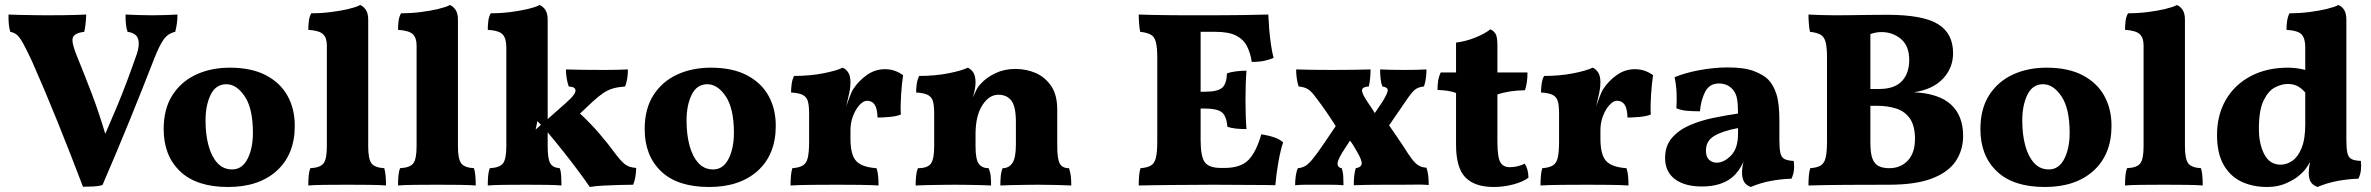

<svg xmlns="http://www.w3.org/2000/svg" viewBox="-20 -737 9460 766"><path d="M311 8Q261 -124 209.5 -251.5Q158 -379 108 -492Q86 -539 72.5 -563.5Q59 -588 48 -597.5Q37 -607 21 -610Q13 -636 14 -679Q30 -678 59.5 -677.5Q89 -677 119 -676.5Q149 -676 166 -676Q192 -676 236.5 -676.5Q281 -677 324 -679Q323 -655 321 -638.5Q319 -622 316 -610Q275 -605 270 -585Q265 -565 289 -508Q320 -432 347 -361Q374 -290 400 -203Q424 -258 445 -308Q466 -358 485.5 -410Q505 -462 526 -522Q538 -558 531 -581.5Q524 -605 489 -610Q480 -635 481 -679Q500 -678 532 -677Q564 -676 588 -676Q612 -676 641.5 -677Q671 -678 688 -679Q688 -659 685.5 -642Q683 -625 679 -610Q651 -604 634 -581Q617 -558 596 -505Q547 -379 496.5 -255Q446 -131 389 1Q374 6 352.5 7Q331 8 311 8Z M890 9Q764 9 698.5 -53.5Q633 -116 633 -222Q633 -303 668 -357.5Q703 -412 762.5 -439.5Q822 -467 897 -467Q983 -467 1040.5 -437Q1098 -407 1127 -355Q1156 -303 1156 -235Q1156 -121 1084.5 -56Q1013 9 890 9ZM906 -61Q946 -61 967.5 -103Q989 -145 989 -207Q989 -304 956.5 -352.5Q924 -401 883 -401Q841 -401 820.5 -359Q800 -317 800 -256Q800 -200 812 -156Q824 -112 847.5 -86.5Q871 -61 906 -61Z M1210 3Q1210 -18 1211.5 -35.5Q1213 -53 1218 -66Q1258 -68 1271 -85.5Q1284 -103 1284 -153V-556Q1284 -586 1269 -600.5Q1254 -615 1210 -618Q1210 -635 1212 -652.5Q1214 -670 1222 -684Q1262 -684 1301.5 -689Q1341 -694 1371.5 -701.5Q1402 -709 1417 -717Q1431 -711 1440 -697Q1449 -683 1449 -659V-153Q1449 -103 1462 -85.5Q1475 -68 1513 -66Q1517 -53 1518.5 -35Q1520 -17 1520 3Q1499 1 1455 0.5Q1411 0 1365 0Q1319 0 1274.5 0.5Q1230 1 1210 3Z M1568 3Q1568 -18 1569.5 -35.5Q1571 -53 1576 -66Q1616 -68 1629 -85.5Q1642 -103 1642 -153V-556Q1642 -586 1627 -600.5Q1612 -615 1568 -618Q1568 -635 1570 -652.5Q1572 -670 1580 -684Q1620 -684 1659.5 -689Q1699 -694 1729.5 -701.5Q1760 -709 1775 -717Q1789 -711 1798 -697Q1807 -683 1807 -659V-153Q1807 -103 1820 -85.5Q1833 -68 1871 -66Q1875 -53 1876.5 -35Q1878 -17 1878 3Q1857 1 1813 0.5Q1769 0 1723 0Q1677 0 1632.5 0.5Q1588 1 1568 3Z M1926 3Q1926 -18 1927.5 -35.5Q1929 -53 1934 -66Q1974 -68 1987 -85.5Q2000 -103 2000 -153V-548Q2000 -583 1986 -599Q1972 -615 1926 -618Q1926 -635 1928 -652.5Q1930 -670 1938 -684Q1978 -684 2017.5 -689Q2057 -694 2087.5 -701.5Q2118 -709 2133 -717Q2147 -711 2156 -697Q2165 -683 2165 -659V-262L2233 -322Q2259 -345 2267.5 -356.5Q2276 -368 2276 -375Q2276 -383 2270 -387Q2264 -391 2249 -392Q2243 -410 2240.5 -426.5Q2238 -443 2238 -460Q2259 -459 2303.5 -458.5Q2348 -458 2391 -458Q2416 -458 2439.5 -458.5Q2463 -459 2485 -460Q2485 -441 2482.5 -424.5Q2480 -408 2474 -392Q2447 -390 2427 -384.5Q2407 -379 2388 -366.5Q2369 -354 2345 -332L2294 -284Q2334 -247 2369.5 -206Q2405 -165 2441 -116Q2462 -89 2477 -79Q2492 -69 2518 -67Q2518 -50 2515 -32Q2512 -14 2506 0Q2481 0 2449 1Q2417 2 2386 3.5Q2355 5 2333 9Q2316 -16 2289 -52.5Q2262 -89 2229.5 -130Q2197 -171 2165 -209V-153Q2165 -104 2175 -86Q2185 -68 2213 -66Q2218 -53 2219 -35Q2220 -17 2220 3Q2200 1 2159.5 0.5Q2119 0 2077 0Q2034 0 1990 0.5Q1946 1 1926 3ZM2124 -254 2117 -220 2138 -239Q2131 -247 2124 -254Z M2809 9Q2683 9 2617.5 -53.5Q2552 -116 2552 -222Q2552 -303 2587 -357.5Q2622 -412 2681.5 -439.5Q2741 -467 2816 -467Q2902 -467 2959.5 -437Q3017 -407 3046 -355Q3075 -303 3075 -235Q3075 -121 3003.5 -56Q2932 9 2809 9ZM2825 -61Q2865 -61 2886.5 -103Q2908 -145 2908 -207Q2908 -304 2875.5 -352.5Q2843 -401 2802 -401Q2760 -401 2739.5 -359Q2719 -317 2719 -256Q2719 -200 2731 -156Q2743 -112 2766.5 -86.5Q2790 -61 2825 -61Z M3373 -184Q3373 -120 3395.5 -95Q3418 -70 3477 -66Q3482 -52 3483.5 -33Q3485 -14 3485 3Q3457 1 3410 0.5Q3363 0 3318 0Q3269 0 3217 0.5Q3165 1 3134 3Q3134 -43 3141 -66Q3168 -68 3182.5 -76.5Q3197 -85 3202.5 -107Q3208 -129 3208 -172V-284Q3208 -314 3203.5 -331.5Q3199 -349 3184 -357.5Q3169 -366 3136 -368Q3136 -385 3138.5 -402.5Q3141 -420 3148 -434Q3211 -434 3264.5 -444.5Q3318 -455 3342 -467Q3356 -461 3364.5 -447Q3373 -433 3373 -408Q3373 -389 3368.5 -367Q3364 -345 3356 -313Q3363 -332 3370 -351Q3377 -370 3383 -380Q3405 -414 3438 -437.5Q3471 -461 3511 -461Q3550 -461 3583 -437Q3578 -405 3575 -359.5Q3572 -314 3574 -280Q3557 -273 3529 -270.5Q3501 -268 3481 -268Q3480 -304 3469.5 -319.5Q3459 -335 3439 -335Q3425 -335 3409.5 -318.5Q3394 -302 3383.5 -275Q3373 -248 3373 -218Z M4198 -153Q4198 -103 4208 -84.5Q4218 -66 4245 -66Q4250 -51 4252 -35Q4254 -19 4254 3Q4232 2 4194.5 1Q4157 0 4123 0Q4100 0 4070.5 0.5Q4041 1 4013.5 1.5Q3986 2 3971 3Q3971 -16 3972.5 -33.5Q3974 -51 3980 -66Q4005 -66 4019 -86.5Q4033 -107 4033 -161V-251Q4033 -312 4015 -335.5Q3997 -359 3963 -359Q3926 -359 3899 -317Q3872 -275 3872 -201V-153Q3872 -101 3885 -83.5Q3898 -66 3924 -66Q3931 -50 3932.5 -33.5Q3934 -17 3934 3Q3919 2 3894 1.5Q3869 1 3841 0.5Q3813 0 3790 0Q3766 0 3735 0.5Q3704 1 3676 1.5Q3648 2 3633 3Q3633 -18 3635 -36Q3637 -54 3642 -66Q3681 -66 3694 -84.5Q3707 -103 3707 -153V-284Q3707 -314 3702.5 -331.5Q3698 -349 3683 -357.5Q3668 -366 3635 -368Q3635 -385 3637.5 -402.5Q3640 -420 3647 -434Q3710 -434 3763.5 -444.5Q3817 -455 3841 -467Q3855 -461 3863.5 -447Q3872 -433 3872 -408Q3872 -384 3861 -348Q3868 -363 3875 -377.5Q3882 -392 3894 -404Q3916 -428 3951.5 -445Q3987 -462 4031 -462Q4075 -462 4112.5 -445.5Q4150 -429 4174 -393.5Q4198 -358 4198 -299Z M5012 -201Q5040 -197 5063.5 -189Q5087 -181 5099 -169Q5088 -135 5080 -89Q5072 -43 5068 2Q5041 1 4999 1Q4957 1 4909.5 0.5Q4862 0 4819 0Q4792 0 4749.5 0.5Q4707 1 4661.5 1Q4616 1 4578 2Q4540 3 4523 3Q4523 -17 4524.5 -35Q4526 -53 4530 -66Q4557 -68 4571.5 -76.5Q4586 -85 4591.5 -107.5Q4597 -130 4597 -174V-506Q4597 -548 4591.5 -569Q4586 -590 4571.5 -598.5Q4557 -607 4529 -610Q4526 -623 4524.5 -643.5Q4523 -664 4523 -679Q4544 -678 4576 -677.5Q4608 -677 4643 -676.5Q4678 -676 4711 -676Q4744 -676 4767 -676Q4879 -676 4940.5 -677Q5002 -678 5040 -679Q5041 -654 5043.5 -622.5Q5046 -591 5050.5 -560Q5055 -529 5061 -506Q5045 -499 5024.5 -494.5Q5004 -490 4974 -490Q4969 -524 4955.5 -551.5Q4942 -579 4912.5 -594.5Q4883 -610 4830 -610H4770V-371H4786Q4838 -371 4856 -387Q4874 -403 4875 -444Q4891 -450 4912 -452.5Q4933 -455 4953 -455Q4951 -431 4950 -403Q4949 -375 4949 -340Q4949 -302 4950 -273.5Q4951 -245 4953 -222Q4929 -222 4911 -224Q4893 -226 4877 -231Q4873 -275 4854 -289.5Q4835 -304 4786 -304H4770V-178Q4770 -113 4786.5 -90Q4803 -67 4851 -67H4865Q4930 -67 4961 -99Q4992 -131 5012 -201Z M5391 -137Q5384 -149 5378.5 -158Q5373 -167 5366 -176L5349 -150Q5318 -104 5316.5 -86.5Q5315 -69 5333 -66Q5338 -51 5339 -35Q5340 -19 5340 2Q5318 0 5289 0Q5260 0 5238 0Q5216 0 5191.5 0Q5167 0 5147 2Q5147 -17 5149.5 -35Q5152 -53 5158 -66Q5173 -67 5186 -74Q5199 -81 5216.5 -102Q5234 -123 5263 -166L5309 -234Q5290 -264 5270 -293Q5250 -322 5232 -345Q5213 -372 5198.5 -381Q5184 -390 5161 -392Q5156 -407 5153.5 -425Q5151 -443 5151 -460Q5179 -459 5216.5 -458.5Q5254 -458 5294 -458Q5334 -458 5375.5 -458.5Q5417 -459 5448 -460Q5448 -443 5446 -423Q5444 -403 5441 -392Q5416 -391 5414 -378Q5412 -365 5438 -327Q5445 -317 5451.5 -307Q5458 -297 5465 -286L5494 -329Q5516 -364 5516.5 -376.5Q5517 -389 5495 -392Q5490 -405 5488 -423Q5486 -441 5486 -460Q5510 -459 5532 -458.5Q5554 -458 5584 -458Q5614 -458 5632 -458.5Q5650 -459 5671 -460Q5671 -421 5661 -392Q5639 -390 5625.5 -379.5Q5612 -369 5588 -333L5522 -237Q5537 -215 5551 -194.5Q5565 -174 5577 -156Q5599 -121 5613 -102.5Q5627 -84 5640 -76.5Q5653 -69 5671 -68Q5676 -53 5678 -36Q5680 -19 5680 1Q5655 -1 5632.5 -0.5Q5610 0 5573 0Q5548 0 5510 0Q5472 0 5435.5 0.5Q5399 1 5381 2Q5381 -42 5389 -66Q5410 -69 5412.5 -83Q5415 -97 5391 -137Z M5939 9Q5864 9 5826.5 -29Q5789 -67 5789 -160V-366Q5761 -377 5715 -378Q5715 -398 5717.5 -414.5Q5720 -431 5728 -448H5789V-567Q5828 -572 5865.5 -587Q5903 -602 5926 -620Q5941 -613 5947.5 -600.5Q5954 -588 5954 -555V-448H6074Q6074 -426 6071.5 -409Q6069 -392 6064 -377Q6000 -376 5954 -360V-175Q5954 -110 5965.5 -90Q5977 -70 6003 -70Q6018 -70 6033.5 -73.5Q6049 -77 6063 -84Q6077 -64 6078 -28Q6057 -12 6018.5 -1.5Q5980 9 5939 9Z M6365 -184Q6365 -120 6387.5 -95Q6410 -70 6469 -66Q6474 -52 6475.5 -33Q6477 -14 6477 3Q6449 1 6402 0.5Q6355 0 6310 0Q6261 0 6209 0.5Q6157 1 6126 3Q6126 -43 6133 -66Q6160 -68 6174.5 -76.5Q6189 -85 6194.5 -107Q6200 -129 6200 -172V-284Q6200 -314 6195.5 -331.5Q6191 -349 6176 -357.5Q6161 -366 6128 -368Q6128 -385 6130.5 -402.5Q6133 -420 6140 -434Q6203 -434 6256.5 -444.5Q6310 -455 6334 -467Q6348 -461 6356.5 -447Q6365 -433 6365 -408Q6365 -389 6360.5 -367Q6356 -345 6348 -313Q6355 -332 6362 -351Q6369 -370 6375 -380Q6397 -414 6430 -437.5Q6463 -461 6503 -461Q6542 -461 6575 -437Q6570 -405 6567 -359.5Q6564 -314 6566 -280Q6549 -273 6521 -270.5Q6493 -268 6473 -268Q6472 -304 6461.5 -319.5Q6451 -335 6431 -335Q6417 -335 6401.5 -318.5Q6386 -302 6375.5 -275Q6365 -248 6365 -218Z M6965 9Q6946 2 6938 -12Q6930 -26 6930 -49Q6930 -68 6936 -92Q6918 -52 6890 -29Q6846 7 6770 7Q6701 7 6662 -22.5Q6623 -52 6623 -107Q6623 -155 6650 -186.5Q6677 -218 6720.5 -237Q6764 -256 6815 -266.5Q6866 -277 6914 -284Q6914 -320 6910 -343Q6906 -366 6892 -381Q6880 -394 6866 -399Q6852 -404 6838 -404Q6800 -404 6783 -371Q6766 -338 6762 -293Q6733 -293 6710 -295Q6687 -297 6668 -305Q6670 -332 6669 -363Q6668 -394 6661 -429Q6704 -447 6762 -457.5Q6820 -468 6873 -468Q6939 -468 6977 -453.5Q7015 -439 7034 -420Q7054 -400 7066.5 -363.5Q7079 -327 7079 -256V-179Q7079 -144 7083 -126.5Q7087 -109 7099.5 -102.5Q7112 -96 7136 -95Q7139 -76 7137 -58Q7135 -40 7127 -24Q7086 -23 7044 -15Q7002 -7 6965 9ZM6829 -88Q6858 -88 6886 -116.5Q6914 -145 6914 -203V-226Q6850 -214 6818 -194Q6786 -174 6786 -137Q6786 -111 6798.5 -99.5Q6811 -88 6829 -88Z M7195 -679Q7214 -678 7245 -677Q7276 -676 7302 -676Q7328 -676 7366 -676.5Q7404 -677 7442.5 -677.5Q7481 -678 7509 -678Q7651 -678 7711.5 -641Q7772 -604 7772 -525Q7772 -466 7731.5 -423Q7691 -380 7616 -369Q7716 -364 7764 -319.5Q7812 -275 7812 -195Q7812 -138 7782.5 -94Q7753 -50 7688 -25Q7623 0 7515 0Q7435 0 7348.5 0.5Q7262 1 7195 3Q7195 -17 7196.5 -35Q7198 -53 7202 -66Q7229 -68 7243.5 -76.5Q7258 -85 7263.5 -107.5Q7269 -130 7269 -174V-506Q7269 -548 7263.5 -569Q7258 -590 7243.5 -598.5Q7229 -607 7201 -610Q7198 -623 7196.5 -643.5Q7195 -664 7195 -679ZM7487 -609Q7474 -609 7463.5 -607Q7453 -605 7442 -601V-382H7477Q7538 -382 7567.5 -413Q7597 -444 7597 -498Q7597 -554 7564 -581.5Q7531 -609 7487 -609ZM7442 -168Q7442 -124 7451 -102.5Q7460 -81 7477 -73.5Q7494 -66 7517 -66Q7563 -66 7591.5 -96.5Q7620 -127 7620 -183Q7620 -234 7600.5 -263Q7581 -292 7546.5 -303.5Q7512 -315 7466 -315H7442Z M8138 9Q8012 9 7946.5 -53.5Q7881 -116 7881 -222Q7881 -303 7916 -357.5Q7951 -412 8010.5 -439.5Q8070 -467 8145 -467Q8231 -467 8288.5 -437Q8346 -407 8375 -355Q8404 -303 8404 -235Q8404 -121 8332.5 -56Q8261 9 8138 9ZM8154 -61Q8194 -61 8215.5 -103Q8237 -145 8237 -207Q8237 -304 8204.5 -352.5Q8172 -401 8131 -401Q8089 -401 8068.5 -359Q8048 -317 8048 -256Q8048 -200 8060 -156Q8072 -112 8095.5 -86.5Q8119 -61 8154 -61Z M8458 3Q8458 -18 8459.5 -35.5Q8461 -53 8466 -66Q8506 -68 8519 -85.5Q8532 -103 8532 -153V-556Q8532 -586 8517 -600.5Q8502 -615 8458 -618Q8458 -635 8460 -652.5Q8462 -670 8470 -684Q8510 -684 8549.5 -689Q8589 -694 8619.5 -701.5Q8650 -709 8665 -717Q8679 -711 8688 -697Q8697 -683 8697 -659V-153Q8697 -103 8710 -85.5Q8723 -68 8761 -66Q8765 -53 8766.5 -35Q8768 -17 8768 3Q8747 1 8703 0.5Q8659 0 8613 0Q8567 0 8522.5 0.5Q8478 1 8458 3Z M9108 -467Q9143 -467 9177 -458V-548Q9177 -583 9163 -599Q9149 -615 9102 -618Q9102 -635 9104.5 -652.5Q9107 -670 9114 -684Q9155 -684 9194 -689Q9233 -694 9263.5 -701.5Q9294 -709 9309 -717Q9324 -711 9332.5 -697Q9341 -683 9341 -659V-181Q9341 -145 9345 -127Q9349 -109 9361.5 -102.5Q9374 -96 9399 -95Q9401 -76 9399 -58Q9397 -40 9389 -24Q9348 -23 9305.5 -15Q9263 -7 9226 9Q9207 2 9199 -11Q9191 -24 9191 -48Q9191 -67 9196 -91Q9186 -72 9175.5 -59.5Q9165 -47 9155 -39Q9138 -23 9103.5 -7Q9069 9 9025 9Q8967 9 8922 -12.5Q8877 -34 8851 -80Q8825 -126 8825 -198Q8825 -278 8860 -338.5Q8895 -399 8959 -433Q9023 -467 9108 -467ZM8992 -223Q8992 -163 9013.5 -121.5Q9035 -80 9079 -80Q9103 -80 9125.5 -95.5Q9148 -111 9162.5 -146.5Q9177 -182 9177 -241V-368Q9162 -385 9146 -393.5Q9130 -402 9107 -402Q9083 -402 9056.5 -388.5Q9030 -375 9011 -336.5Q8992 -298 8992 -223Z"/></svg>

Font: Vollkorn ExtraBold
Style: Regular
Weight: 800
Designer: Friedrich Althausen
Foundry: Friedrich Althausen
Version: Version 5.000; ttfautohint (v1.8.3)